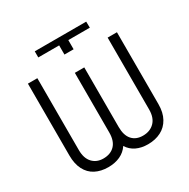

<svg xmlns="http://www.w3.org/2000/svg" viewBox="-190 -1038 1204 1222"><g transform="rotate(-30 411.5 -426.5)"><path d="M224.6 -818.4V-863.3H602.5L603.5 -818.4H445.3V-751H377.9V-818.4ZM446.3 -617.2V-178.7Q446.3 -117.2 474.9 -85.4Q503.4 -53.7 553.7 -53.7Q606 -53.7 637.9 -85.9Q669.9 -118.2 669.9 -178.7V-707H738.3V-178.7Q738.3 -117.2 714.8 -75Q691.4 -32.7 649.9 -11.5Q608.4 9.8 553.7 9.8Q505.9 9.8 469.2 -7.8Q432.6 -25.4 411.1 -60.1Q388.2 -25.4 350.1 -7.8Q312 9.8 262.7 9.8Q208.5 9.8 168.2 -11.2Q127.9 -32.2 106 -74.7Q84 -117.2 84 -178.7V-707H153.3V-178.7Q153.3 -118.2 183.6 -85.9Q213.9 -53.7 262.7 -53.7Q315.9 -53.7 346.4 -85.4Q377 -117.2 377 -178.7V-617.2Z"/></g></svg>

Font: Pretendard JP Light
Style: Regular
Weight: 300
Designer: Base glyphs from Inter by Rasmus Andersson; Hangeul glyphs from Noto Sans CJK(Source Han Sans) by Jang Soo-young and Kan
Foundry: Kil Hyung-jin
Version: Version 1.309